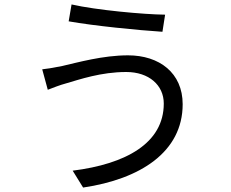

<svg xmlns="http://www.w3.org/2000/svg" viewBox="-20 -801 1040 864"><path d="M717 -335C717 -157 547 -63 307 -33L354 43C611 5 802 -117 802 -332C802 -473 697 -552 556 -552C443 -552 330 -520 260 -504C231 -498 197 -492 170 -489L195 -397C219 -406 248 -418 278 -426C337 -443 434 -477 548 -477C650 -477 717 -418 717 -335ZM302 -781 289 -705C401 -685 601 -665 711 -658L723 -735C626 -736 411 -756 302 -781Z"/></svg>

Font: Source Han Sans KR Regular
Style: Regular
Weight: 400
Designer: Ryoko NISHIZUKA (kana & ideographs); Paul D. Hunt (Latin, Greek & Cyrillic); Wenlong ZHANG (bopomofo); Sandoll Communica
Foundry: Adobe Systems Incorporated
Version: Version 1.004;PS 1.004;hotconv 1.0.82;makeotf.lib2.5.63406